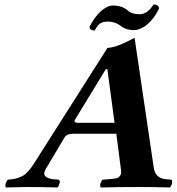

<svg xmlns="http://www.w3.org/2000/svg" viewBox="-20 -825 780 847"><path d="M333 -283.2H485.4L453.6 -520H446.8L310.5 -296.4Q303.7 -284.7 322.8 -283.2Q327.1 -283.2 333 -283.2ZM181.6 -79.1Q159.7 -42.5 211.9 -34.7Q222.2 -33.2 240.7 -32.2Q247.6 -23.9 238.3 -4.4Q235.8 0 233.4 2Q159.7 0 101.1 0Q79.1 0 6.3 2Q-0.5 -6.3 9.3 -25.4Q11.7 -29.8 13.7 -32.2Q65.4 -35.6 91.8 -57.1Q110.8 -73.7 128.9 -102.1L454.1 -613.8Q491.2 -613.8 573.7 -658.2L658.2 -85.9Q664.1 -43.9 701.2 -36.1Q710 -34.2 736.8 -32.2Q743.7 -23.9 734.4 -4.4Q731.9 0 729.5 2Q655.8 0 596.2 0Q500 0 424.8 2Q418 -6.3 427.2 -25.4Q429.7 -29.8 431.6 -32.2Q488.8 -36.1 497.6 -39.6Q516.6 -48.8 514.2 -71.8L493.2 -234.9H302.7Q275.4 -234.9 266.1 -220.7Q265.1 -218.8 264.2 -217.8ZM599.1 -762.2Q631.8 -764.2 657.2 -805.2Q678.2 -805.2 681.2 -790.5Q681.6 -787.1 680.7 -785.2Q645 -714.8 593.8 -696.3Q581.1 -691.9 570.3 -691.9Q533.2 -692.9 509.8 -712.9Q486.8 -729.5 455.1 -730Q425.3 -730 410.2 -710.4Q403.3 -701.7 397.5 -689.9Q373.5 -691.9 375.5 -708Q412.1 -777.8 457.5 -796.4Q468.3 -800.8 478 -800.8Q521 -800.3 546.9 -775.9Q563 -762.2 599.1 -762.2Z"/></svg>

Font: Linux Libertine Slanted O
Style: Bold Slanted
Weight: 700
Designer: Philipp H. Poll
Foundry: Philipp H. Poll
Version: Version 5.0.0